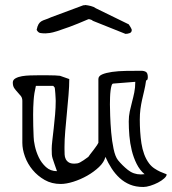

<svg xmlns="http://www.w3.org/2000/svg" viewBox="-20 -712 685 765"><path d="M400 -87Q395 -66 374.5 -46.5Q354 -27 327.5 -12Q301 3 272.5 12Q244 21 222 21Q186 21 158 5Q130 -11 110 -35Q90 -59 79.5 -88Q69 -117 69 -143V-310Q69 -322 63 -329.5Q57 -337 50 -344.5Q43 -352 37 -360.5Q31 -369 31 -383Q31 -394 42 -400Q53 -406 68 -408.5Q83 -411 100 -411.5Q117 -412 129 -412Q135 -412 147 -412Q159 -412 172.5 -412Q186 -412 199 -411.5Q212 -411 219 -410L256 -397Q256 -369 253 -333.5Q250 -298 246.5 -261.5Q243 -225 240 -190Q237 -155 237 -128V-117Q237 -106 237.5 -96Q238 -86 242 -78Q246 -70 254 -65Q262 -60 276 -60Q283 -60 288 -61Q293 -62 299 -65Q305 -68 313 -73.5Q321 -79 332 -87Q333 -89 339.5 -97.5Q346 -106 353.5 -115.5Q361 -125 366.5 -133.5Q372 -142 372 -143V-397Q372 -409 387 -415.5Q402 -422 426.5 -425.5Q451 -429 481.5 -429.5Q512 -430 543 -430Q554 -430 561.5 -425.5Q569 -421 569 -404Q569 -400 568 -396.5Q567 -393 562 -391Q559 -369 554.5 -350.5Q550 -332 546 -314Q542 -296 539.5 -277Q537 -258 537 -235Q537 -212 538.5 -188Q540 -164 543.5 -141Q547 -118 554.5 -97.5Q562 -77 574 -61Q583 -49 595 -41Q607 -33 618 -28Q629 -23 636.5 -20.5Q644 -18 644 -17Q644 -10 634 -1Q624 8 609.5 15.5Q595 23 579 28Q563 33 551 33Q521 33 498 23.5Q475 14 457 -2.5Q439 -19 425 -40.5Q411 -62 400 -87ZM418 -296Q418 -282 419 -251Q420 -220 423 -185Q426 -150 432.5 -119Q439 -88 450 -74Q467 -53 489.5 -35Q512 -17 541 -17Q543 -17 548.5 -17.5Q554 -18 556 -18Q537 -34 524.5 -59Q512 -84 505 -112.5Q498 -141 495.5 -171Q493 -201 493 -228Q493 -249 497 -268Q501 -287 506 -305.5Q511 -324 515 -343.5Q519 -363 519 -386L431 -379Q427 -379 424.5 -371Q422 -363 420.5 -351Q419 -339 418.5 -324Q418 -309 418 -296ZM123 -370Q116 -341 114 -312.5Q112 -284 112 -255Q112 -232 112.5 -210Q113 -188 114 -167Q114 -153 119 -130Q124 -107 134.5 -85Q145 -63 163 -46.5Q181 -30 207 -30Q200 -50 196 -61.5Q192 -73 189.5 -81Q187 -89 186.5 -97Q186 -105 186 -119Q186 -131 188.5 -152.5Q191 -174 194 -200.5Q197 -227 199.5 -255.5Q202 -284 202 -310Q202 -313 201.5 -321.5Q201 -330 200.5 -339Q200 -348 199 -355.5Q198 -363 198 -363L192 -370ZM126 -593Q129 -608 133.5 -615.5Q138 -623 144.5 -627Q151 -631 160.5 -634Q170 -637 183 -643L312 -691H315Q317 -691 318 -691.5Q319 -692 320 -692Q330 -691 342 -688Q354 -685 362 -679L493 -615Q495 -613 500 -604Q505 -595 505 -593Q505 -583 496.5 -580Q488 -577 480 -577L350 -629Q346 -633 341 -634Q337 -635 334 -636Q333 -636 333 -635.5Q333 -635 332 -635H331Q287 -616 257 -605Q227 -594 208 -588Q189 -582 178 -580.5Q167 -579 161 -579Q149 -579 140.5 -580.5Q132 -582 126 -593Z"/></svg>

Font: Miltonian
Style: Regular
Weight: 400
Designer: Pablo Impallari
Foundry: Pablo Impallari
Version: Version 1.008